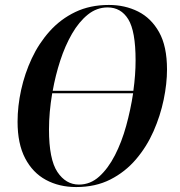

<svg xmlns="http://www.w3.org/2000/svg" viewBox="-20 -745 728 776"><path d="M288 11Q219 11 165.5 -18Q112 -47 81.5 -105.5Q51 -164 51 -253Q51 -316 65.5 -382Q80 -448 108.5 -509Q137 -570 181 -619Q225 -668 284.5 -696.5Q344 -725 420 -725Q485 -725 538 -698.5Q591 -672 623 -615Q655 -558 655 -464Q655 -407 641.5 -342Q628 -277 600.5 -214.5Q573 -152 529.5 -101Q486 -50 426 -19.5Q366 11 288 11ZM415 -715Q371 -715 335 -686Q299 -657 271 -608.5Q243 -560 223.5 -500Q204 -440 193 -378H519Q528 -443 528 -501Q528 -619 498.5 -667Q469 -715 415 -715ZM299 1Q345 1 381 -31.5Q417 -64 444.5 -117.5Q472 -171 490 -236.5Q508 -302 518 -368H191Q178 -291 178 -222Q178 -101 212 -50Q246 1 299 1Z"/></svg>

Font: Noto Serif Display Condensed SemiBold
Style: Italic
Weight: 600
Width: 3
Italic angle: -12°
Designer: Monotype Design Team
Foundry: Monotype Imaging Inc.
Version: Version 2.009